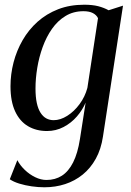

<svg xmlns="http://www.w3.org/2000/svg" viewBox="-20 -545 555 814"><path d="M416.5 34Q408.5 87.5 386.2 127.8Q364 168 330.8 195Q297.5 222 256.2 235.5Q215 249 168 249Q142 249 114.2 245Q86.5 241 62 233.5Q37.5 226 21.5 215L53.5 134Q65 156 85 175.2Q105 194.5 129.2 206.2Q153.5 218 177 218Q214 218 242.2 200Q270.5 182 290 143.5Q309.5 105 319 44L343 -110Q330 -79 306 -51.2Q282 -23.5 249.5 -6.5Q217 10.5 179 10.5Q133.5 10.5 98.5 -10.2Q63.5 -31 44 -73.2Q24.5 -115.5 24.5 -179Q24.5 -230.5 37.5 -280.5Q50.5 -330.5 76 -374.8Q101.5 -419 139.2 -452.8Q177 -486.5 226.5 -505.8Q276 -525 337 -525Q371.5 -525 396 -518.8Q420.5 -512.5 440.5 -501.5L501.5 -521ZM395.5 -468Q389 -481.5 373.8 -489.5Q358.5 -497.5 334 -497.5Q291 -497.5 257.8 -477.2Q224.5 -457 200.5 -422.8Q176.5 -388.5 161 -345.8Q145.5 -303 138 -257.5Q130.5 -212 130.5 -170Q130.5 -134 136 -108.5Q141.5 -83 152 -66.8Q162.5 -50.5 176.5 -43Q190.5 -35.5 207.5 -35.5Q236 -35.5 265.2 -54Q294.5 -72.5 317.5 -103.8Q340.5 -135 350.5 -172.5Z"/></svg>

Font: Merriweather 120pt
Style: Italic
Weight: 400
Italic angle: -7.8°
Version: Version 2.101